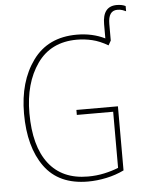

<svg xmlns="http://www.w3.org/2000/svg" viewBox="-58 -901 723 958"><g transform="rotate(-5 303.5 -422.5)"><path d="M492 -765V-694Q429 -725 351 -725Q207 -725 131 -620.5Q55 -516 55 -355Q55 -188 126.5 -89Q198 10 344 10Q389 10 436.5 0Q484 -10 525 -30V-351H317V-326H499V-45Q467 -32 428 -23.5Q389 -15 346 -15Q217 -15 149.5 -102.5Q82 -190 82 -355Q82 -505 150.5 -602.5Q219 -700 350 -700Q388 -700 426 -691Q464 -682 505 -658L518 -681V-764Q518 -831 564 -831Q579 -831 590 -827Q601 -823 607 -820V-846Q589 -855 563 -855Q492 -855 492 -765Z"/></g></svg>

Font: Noto Sans Display SemiCondensed Thin
Style: Regular
Weight: 250
Width: 4
Designer: Monotype Design team
Foundry: Monotype Imaging Inc.
Version: 1.000